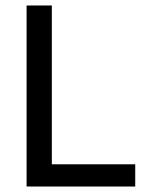

<svg xmlns="http://www.w3.org/2000/svg" viewBox="-20 -680 531 700"><path d="M77 0V-660H169V0ZM106 0V-81H473V0Z"/></svg>

Font: Bricolage Grotesque 36pt
Style: Regular
Weight: 400
Designer: Mathieu Triay
Foundry: Atelier Triay
Version: Version 1.001;gftools[0.9.33.dev8+g029e19f]